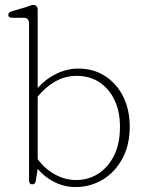

<svg xmlns="http://www.w3.org/2000/svg" viewBox="-20 -746 598 777"><path d="M132.5 -706V-390Q165.5 -427 208.8 -447.8Q252 -468.5 297 -468.5Q358.5 -468.5 405.5 -438Q452.5 -407.5 478.8 -354.8Q505 -302 505 -234Q505 -158.5 475 -103.5Q445 -48.5 395.2 -18.8Q345.5 11 285 11Q241 11 200.8 -9Q160.5 -29 132.5 -62.5L124.5 -13Q122.5 0 110.5 0Q97.5 0 97.5 -17V-650Q97.5 -674 76.5 -674H29.5Q13.5 -674 13.5 -686Q13.5 -696 29.5 -701L84.5 -717Q92 -719.5 100.5 -722.8Q109 -726 113.5 -726Q132.5 -726 132.5 -706ZM291.5 -439Q243.5 -439 203.5 -416.2Q163.5 -393.5 132.5 -355V-102Q162.5 -61.5 203.2 -39.5Q244 -17.5 288 -17.5Q337.5 -17.5 377.8 -43.2Q418 -69 441.8 -117Q465.5 -165 465.5 -232.5Q465.5 -295.5 443 -342Q420.5 -388.5 381.2 -413.8Q342 -439 291.5 -439Z"/></svg>

Font: Fraunces 9pt SuperSoft Thin
Style: Regular
Weight: 100
Version: Version 1.000;[b76b70a41]